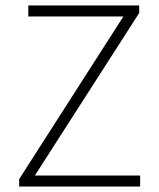

<svg xmlns="http://www.w3.org/2000/svg" viewBox="-20 -679 578 699"><path d="M49.8 0V-26.9L429.2 -619.1H83V-659.2H486.8V-631.8L106.9 -40H490.2V0Z"/></svg>

Font: Source Sans Pro Light
Style: Regular
Weight: 300
Designer: Paul D. Hunt
Foundry: Adobe Systems Incorporated
Version: Version 2.020;PS 2.0;hotconv 1.0.86;makeotf.lib2.5.63406